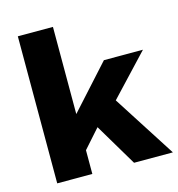

<svg xmlns="http://www.w3.org/2000/svg" viewBox="-106 -805 834 898"><g transform="rotate(-15 311.0 -356.0)"><path d="M433 0 311 -205 231 -115V0H61V-712H231V-290L421 -500H610L426 -304L621 0Z"/></g></svg>

Font: Elaine Sans
Style: Bold
Weight: 700
Designer: Wei Huang
Foundry: Wei Huang
Version: Version 2.001;December 24, 2019;FontCreator 12.0.0.2547 64-b